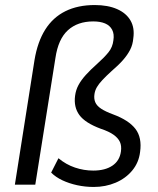

<svg xmlns="http://www.w3.org/2000/svg" viewBox="-20 -733 628 762"><path d="M352 9Q318 9 286 2Q254 -5 227.5 -17.5Q201 -30 183 -48L212 -105Q242 -80 277.5 -68Q313 -56 350 -56Q397 -56 426 -75.5Q455 -95 460 -132Q463 -154 456 -169.5Q449 -185 431 -198Q413 -211 380 -222Q318 -245 295 -276.5Q272 -308 278 -353Q281 -376 291.5 -395.5Q302 -415 320.5 -435.5Q339 -456 366 -480Q394 -505 410.5 -525.5Q427 -546 430 -573Q434 -598 425 -615Q416 -632 397 -640Q378 -648 350 -648Q288 -648 249.5 -613Q211 -578 200 -503L120 0H39L117 -495Q129 -567 159.5 -615.5Q190 -664 239.5 -688.5Q289 -713 356 -713Q408 -713 444.5 -697Q481 -681 498 -651.5Q515 -622 509 -581Q507 -556 496.5 -535.5Q486 -515 468.5 -495Q451 -475 423 -451Q401 -431 386.5 -415.5Q372 -400 364.5 -387Q357 -374 355 -360Q352 -342 358 -327.5Q364 -313 381.5 -301.5Q399 -290 429 -279Q491 -256 517.5 -221.5Q544 -187 536 -130Q531 -88 505 -56.5Q479 -25 439 -8Q399 9 352 9Z"/></svg>

Font: Nunito Sans 10pt SemiCondensed
Style: Italic
Weight: 400
Width: 4
Italic angle: -9°
Designer: Vernon Adams
Foundry: Vernon Adams
Version: Version 3.101;gftools[0.9.27]